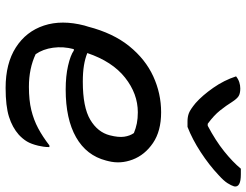

<svg xmlns="http://www.w3.org/2000/svg" viewBox="-117 -750 878 684"><g transform="rotate(90 322.0 -408.0)"><path d="M432 -637H412Q396 -637 383 -642Q370 -647 347 -666Q320 -690 293 -728.5Q266 -767 252 -810Q262 -818 273 -821.5Q284 -825 295 -825Q313 -825 322.5 -819Q332 -813 343 -796Q356 -775 373.5 -753Q391 -731 421 -709H428Q481 -737 519 -767.5Q557 -798 581 -827H601Q649 -827 644 -803Q641 -793 632.5 -779.5Q624 -766 604 -748Q568 -714 522 -684Q476 -654 432 -637ZM380 -543Q447 -543 489.5 -514Q532 -485 548.5 -441.5Q565 -398 554 -355L552 -347Q534 -277 469 -240Q404 -203 299 -203Q251 -203 214 -211.5Q177 -220 160 -232H155Q145 -194 150 -158Q155 -122 173 -96Q224 -72 289 -72Q337 -72 372 -80.5Q407 -89 437 -105Q467 -121 498 -145H504Q504 -133 502.5 -123.5Q501 -114 499 -105Q493 -80 484 -65Q475 -50 460 -36Q434 -13 396 -1Q358 11 293 11Q206 11 149 -25.5Q92 -62 71 -125.5Q50 -189 71 -270L75 -283Q98 -372 144.5 -429.5Q191 -487 252 -515Q313 -543 380 -543ZM380 -460Q314 -460 256.5 -414.5Q199 -369 169 -280Q189 -272 213.5 -268Q238 -264 271 -264Q362 -264 406.5 -290.5Q451 -317 462 -360Q470 -391 467 -411.5Q464 -432 454 -446Q437 -453 419.5 -456.5Q402 -460 380 -460Z"/></g></svg>

Font: Recursive Mn Csl St
Style: Italic
Weight: 400
Italic angle: -15°
Monospace: yes
Version: Version 1.079;hotconv 1.0.112;makeotfexe 2.5.65598; ttfautoh